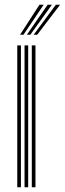

<svg xmlns="http://www.w3.org/2000/svg" viewBox="-20 -792 274 812"><path d="M114.5 0V-600H130V0ZM53 0V-600H68.5V0ZM83.8 0V-600H99.2V0ZM64.8 -645 146.8 -772H164.8L79.2 -645ZM122.2 -645 216.2 -772H234.2L137.2 -645ZM93.5 -645 181.5 -772H199.5L108.2 -645Z"/></svg>

Font: Big Shoulders Inline Display Medium
Style: Regular
Weight: 500
Designer: Patric King
Foundry: XO Type Co
Version: Version 1.000